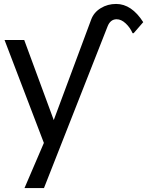

<svg xmlns="http://www.w3.org/2000/svg" viewBox="-20 -747 742 968"><path d="M702.1 -635.3C663.1 -696.3 617.7 -727.1 565.4 -727.1C537.1 -727.1 511.2 -720.2 488.3 -706.1C464.8 -691.9 448.7 -672.9 439.5 -647.9L251 -141.6L102.1 -545.4H2.9L201.2 -26.4L103.5 201.2H201.7L522.9 -615.2C532.2 -638.2 547.4 -649.9 567.9 -649.9C583.5 -649.9 598.6 -643.1 613.8 -628.9C628.9 -614.7 640.1 -598.6 648.4 -579.6H653.8Z"/></svg>

Font: SG Kara
Style: Regular
Weight: 400
Designer: Damoon Khanjanzadeh
Version: Version 1.000